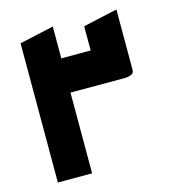

<svg xmlns="http://www.w3.org/2000/svg" viewBox="-94 -679 687 758"><g transform="rotate(-15 250.0 -300.0)"><path d="M50 0V-569L190 -600V-470H310V-569L450 -600V-353Q450 -341 440 -336Q430 -331 420 -330.5Q410 -330 410 -330H190V0Z"/></g></svg>

Font: Reem Kufi
Style: Bold
Weight: 700
Designer: Khaled Hosny
Version: Version 1.001